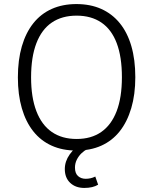

<svg xmlns="http://www.w3.org/2000/svg" viewBox="-20 -733 753 945"><path d="M356 8Q288 8 234.5 -16Q181 -40 144 -86.5Q107 -133 87.5 -200Q68 -267 68 -352Q68 -438 87.5 -505Q107 -572 144 -618.5Q181 -665 234.5 -689Q288 -713 356 -713Q425 -713 478.5 -689Q532 -665 569.5 -619Q607 -573 626.5 -506Q646 -439 646 -353Q646 -268 626 -200.5Q606 -133 569 -86.5Q532 -40 478.5 -16Q425 8 356 8ZM357 -49Q429 -49 478.5 -83.5Q528 -118 554 -185.5Q580 -253 580 -353Q580 -453 554.5 -520.5Q529 -588 479 -622Q429 -656 357 -656Q285 -656 235 -622Q185 -588 159 -520Q133 -452 133 -352Q133 -254 159 -186Q185 -118 235 -83.5Q285 -49 357 -49ZM395 192Q352 192 325.5 167Q299 142 299 99Q299 61 323 27Q347 -7 387 -30L411 0Q395 8 381 21.5Q367 35 358 53Q349 71 349 92Q349 120 364 133.5Q379 147 402 147Q413 147 425 144.5Q437 142 449 136L463 176Q450 184 433 188Q416 192 395 192Z"/></svg>

Font: Nunito Sans 10pt SemiCondensed Light
Style: Regular
Weight: 300
Width: 4
Designer: Vernon Adams
Foundry: Vernon Adams
Version: Version 3.101;gftools[0.9.27]